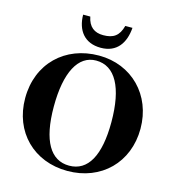

<svg xmlns="http://www.w3.org/2000/svg" viewBox="-130 -1011 1039 1139"><g transform="rotate(15 389.0 -441.0)"><path d="M498 -901C481 -837 447 -814 385 -814C331 -814 295 -840 283 -901H239C240 -805 290 -738 390 -738C489 -738 535 -807 542 -901ZM743 -335C743 -542 595 -691 394 -691C186 -691 35 -547 35 -334C35 -127 181 19 388 19C595 19 743 -127 743 -335ZM566 -328C566 -122 505 -14 390 -14C276 -14 212 -119 212 -330C212 -540 275 -658 385 -658C502 -658 566 -541 566 -328Z"/></g></svg>

Font: XITS
Style: Bold
Weight: 700
Designer: MicroPress Inc., with final additions and corrections provided by Coen Hoffman, Elsevier (retired)
Version: Version 1.107